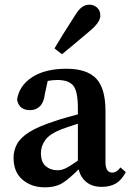

<svg xmlns="http://www.w3.org/2000/svg" viewBox="-20 -787 560 821"><path d="M415 12Q375 12 350 -8Q325 -28 316 -63Q279 -25 249 -5.5Q219 14 171 14Q115 14 76.5 -18.5Q38 -51 38 -112Q38 -144 53 -171.5Q68 -199 106.5 -223Q145 -247 217 -270Q237 -277 262 -284Q287 -291 313 -298V-326Q313 -396 293.5 -420.5Q274 -445 225 -445Q216 -445 205.5 -444Q195 -443 184 -441L172 -386Q168 -350 151 -333Q134 -316 109 -316Q61 -316 53 -361Q62 -421 117.5 -457Q173 -493 264 -493Q351 -493 391 -451.5Q431 -410 431 -312V-94Q431 -49 460 -49Q479 -49 495 -71L518 -51Q500 -17 475.5 -2.5Q451 12 415 12ZM155 -133Q155 -94 175.5 -76.5Q196 -59 226 -59Q243 -59 260 -67Q277 -75 313 -100V-258Q292 -251 273.5 -245Q255 -239 242 -234Q192 -214 173.5 -188Q155 -162 155 -133ZM213 -580Q230 -609 249.5 -640.5Q269 -672 297 -715Q314 -744 329 -755.5Q344 -767 363 -767Q380 -767 394.5 -755Q409 -743 409 -720Q409 -691 361 -652Q324 -621 297.5 -598.5Q271 -576 245 -555Z"/></svg>

Font: Source Serif Pro SemiBold
Style: Regular
Weight: 600
Designer: Frank Grießhammer
Foundry: Adobe Systems Incorporated
Version: Version 3.001;hotconv 1.0.111;makeotfexe 2.5.65597